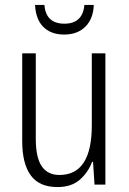

<svg xmlns="http://www.w3.org/2000/svg" viewBox="-20 -799 521 778"><path d="M407 -583V-51H363L357 -143H353Q337 -100 303 -70.5Q269 -41 213 -41Q139 -41 104.5 -88.5Q70 -136 70 -227V-583H125V-237Q125 -161 149 -125.5Q173 -90 221 -90Q352 -90 352 -291V-583ZM360 -779Q358 -723 326 -691Q294 -659 240 -659Q187 -659 156 -689.5Q125 -720 122 -779H160Q166 -703 241 -703Q315 -703 322 -779Z"/></svg>

Font: Noto Sans Tamil UI Condensed Light
Style: Regular
Weight: 300
Width: 3
Designer: Jelle Bosma - Monotype Design Team
Foundry: Monotype Imaging Inc.
Version: Version 2.004; ttfautohint (v1.8.4.7-5d5b)